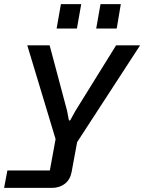

<svg xmlns="http://www.w3.org/2000/svg" viewBox="-59 -749 703 936"><path d="M-39 167 -23 82H184L212 -71L74 -528H183L268 -209L277 -162H283L309 -209L507 -528H624L317 -56L290 90Q283 127 257 147Q231 167 193 167ZM217 -610 238 -729H337L316 -610ZM410 -610 431 -729H530L510 -610Z"/></svg>

Font: Hubot Sans Medium
Style: Italic
Weight: 500
Italic angle: -10°
Designer: Deni Anggara
Foundry: GitHub
Version: Version 1.001; ttfautohint (v1.8.4.7-5d5b);gftools[0.9.31]